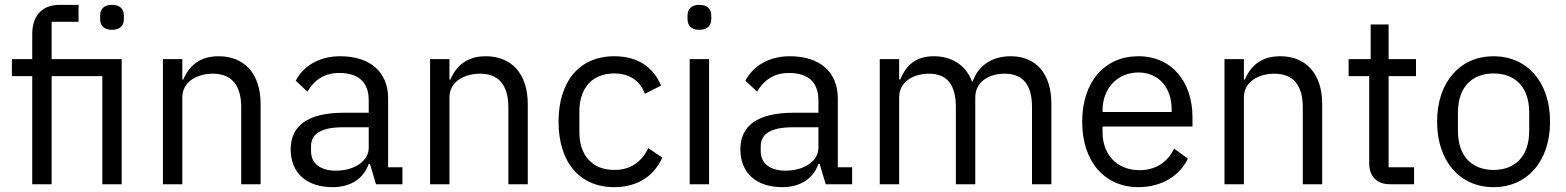

<svg xmlns="http://www.w3.org/2000/svg" viewBox="-20 -760 6461 792"><path d="M113 -446V0H193V-446H402V0H482V-516H193V-670H304V-740H226C150 -740 113 -691 113 -620V-516H29V-446ZM442 -637C476 -637 491 -655 491 -682V-695C491 -722 476 -740 442 -740C408 -740 393 -722 393 -695V-682C393 -655 408 -637 442 -637Z M652 0H732V-358C732 -424 794 -456 858 -456C935 -456 975 -409 975 -317V0H1055V-331C1055 -456 988 -528 882 -528C805 -528 761 -490 736 -432H732V-516H652Z M1531 0H1640V-70H1581V-354C1581 -463 1507 -528 1383 -528C1290 -528 1228 -482 1200 -427L1248 -382C1276 -429 1317 -459 1379 -459C1461 -459 1501 -419 1501 -346V-295H1399C1249 -295 1179 -241 1179 -144C1179 -48 1243 12 1352 12C1424 12 1479 -21 1501 -84H1506ZM1365 -56C1303 -56 1263 -85 1263 -136V-157C1263 -207 1304 -235 1395 -235H1501V-150C1501 -97 1444 -56 1365 -56Z M1754 0H1834V-358C1834 -424 1896 -456 1960 -456C2037 -456 2077 -409 2077 -317V0H2157V-331C2157 -456 2090 -528 1984 -528C1907 -528 1863 -490 1838 -432H1834V-516H1754Z M2514 12C2612 12 2679 -36 2712 -110L2654 -149C2626 -90 2579 -59 2514 -59C2419 -59 2370 -124 2370 -214V-302C2370 -392 2419 -457 2514 -457C2577 -457 2621 -426 2640 -373L2707 -407C2677 -478 2616 -528 2514 -528C2369 -528 2284 -423 2284 -258C2284 -93 2369 12 2514 12Z M2865 -637C2899 -637 2914 -655 2914 -682V-695C2914 -722 2899 -740 2865 -740C2831 -740 2816 -722 2816 -695V-682C2816 -655 2831 -637 2865 -637ZM2825 -516V0H2905V-516Z M3386 0H3495V-70H3436V-354C3436 -463 3362 -528 3238 -528C3145 -528 3083 -482 3055 -427L3103 -382C3131 -429 3172 -459 3234 -459C3316 -459 3356 -419 3356 -346V-295H3254C3104 -295 3034 -241 3034 -144C3034 -48 3098 12 3207 12C3279 12 3334 -21 3356 -84H3361ZM3220 -56C3158 -56 3118 -85 3118 -136V-157C3118 -207 3159 -235 3250 -235H3356V-150C3356 -97 3299 -56 3220 -56Z M3609 0H3689V-358C3689 -424 3749 -456 3812 -456C3888 -456 3923 -409 3923 -317V0H4003V-358C4003 -424 4061 -456 4124 -456C4202 -456 4237 -408 4237 -317V0H4317V-331C4317 -456 4254 -528 4149 -528C4061 -528 4011 -479 3992 -423H3990C3962 -497 3900 -528 3832 -528C3752 -528 3716 -485 3693 -432H3689V-516H3609Z M4676 12C4773 12 4847 -36 4880 -106L4823 -147C4796 -90 4746 -58 4681 -58C4585 -58 4528 -125 4528 -214V-238H4899V-276C4899 -422 4814 -528 4676 -528C4536 -528 4444 -422 4444 -258C4444 -94 4536 12 4676 12ZM4676 -461C4758 -461 4813 -400 4813 -309V-298H4528V-305C4528 -395 4589 -461 4676 -461Z M5031 0H5111V-358C5111 -424 5173 -456 5237 -456C5314 -456 5354 -409 5354 -317V0H5434V-331C5434 -456 5367 -528 5261 -528C5184 -528 5140 -490 5115 -432H5111V-516H5031Z M5713 0H5813V-70H5708V-446H5821V-516H5708V-659H5634V-516H5543V-446H5628V-85C5628 -35 5658 0 5713 0Z M6141 12C6279 12 6374 -94 6374 -258C6374 -422 6279 -528 6141 -528C6003 -528 5908 -422 5908 -258C5908 -94 6003 12 6141 12ZM6141 -59C6055 -59 5994 -112 5994 -221V-295C5994 -404 6055 -457 6141 -457C6227 -457 6288 -404 6288 -295V-221C6288 -112 6227 -59 6141 -59Z"/></svg>

Font: Braiins Sans
Style: Regular
Weight: 400
Designer: Mike Abbink, Paul van der Laan, Pieter van Rosmalen, Jiri Chlebus, Lubos Buracinsky
Foundry: Bold Monday, Sudetype
Version: Version 1.000;hotconv 1.0.109;makeotfexe 2.5.65596